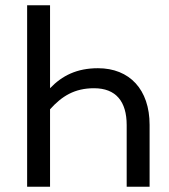

<svg xmlns="http://www.w3.org/2000/svg" viewBox="-20 -709 640 729"><path d="M352 -450C272 -450 216 -422 170 -374V-689H83V0H170V-294C215 -344 263 -374 337 -374C420 -374 461 -324 461 -234V0H548V-235C548 -369 472 -450 352 -450Z"/></svg>

Font: FiraMono Nerd Font
Style: Regular
Weight: 400
Designer: Carrois Corporate & Edenspiekermann AG
Foundry: Carrois Corporate GbR & Edenspiekermann AG
Version: Version 003.206;Nerd Fonts 3.3.0